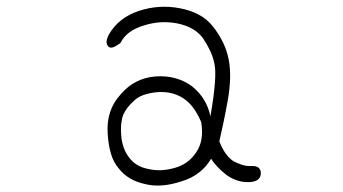

<svg xmlns="http://www.w3.org/2000/svg" viewBox="-20 -560 1040 583"><path d="M311 -456Q341 -507 402 -527Q463 -547 526 -535Q558 -529 583.5 -515.5Q609 -502 627 -479Q664 -432 674 -381Q685 -329 671 -252Q664 -213 657.5 -183Q651 -153 646 -131Q662 -89 688 -71Q701 -64 715 -59.5Q729 -55 744 -56Q773 -57 772 -32Q770 -7 733 -7Q697 -7 666 -30Q636 -54 621 -78Q591 -27 530 -9Q469 11 421 -1Q369 -12 341 -48Q325 -66 317 -93Q309 -120 307 -154Q302 -225 346 -273Q388 -323 453 -328Q485 -330 512.5 -322.5Q540 -315 563 -298Q607 -263 619 -207Q640 -328 631 -367Q627 -387 618 -406Q609 -425 597 -443Q572 -478 518 -489Q466 -499 415 -482Q365 -467 346 -430Q317 -407 308 -420Q298 -431 311 -456ZM591 -189Q580 -215 566.5 -233Q553 -251 536 -262Q501 -284 456 -280Q408 -275 388 -255Q364 -234 354 -211Q345 -186 348 -149Q351 -110 371 -83Q392 -54 430 -47Q467 -38 510 -50Q553 -62 576 -98Q600 -132 591 -189Z"/></svg>

Font: Yomogi
Style: Regular
Weight: 400
Designer: satsuyako
Foundry: satsuyako
Version: Version 3.100